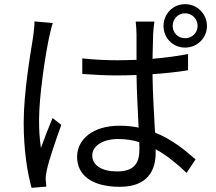

<svg xmlns="http://www.w3.org/2000/svg" viewBox="-20 -861 1040 924"><path d="M146 -758C146 -737 143 -711 140 -687C127 -606 94 -417 94 -271C94 -137 112 -28 132 43L203 37C202 27 201 12 200 3C199 -9 202 -28 205 -41C215 -90 250 -191 275 -260L233 -293C216 -253 193 -194 177 -149C170 -197 168 -236 168 -285C168 -396 197 -592 217 -684C221 -702 228 -734 234 -750ZM651 -143C651 -77 627 -36 543 -36C472 -36 424 -64 424 -113C424 -159 475 -192 549 -192C584 -192 618 -187 650 -177C651 -164 651 -152 651 -143ZM885 -601C833 -591 775 -583 714 -578C715 -624 716 -670 717 -697C718 -717 720 -737 723 -757H633C635 -739 637 -713 637 -696V-573C606 -572 575 -571 544 -571C486 -571 432 -574 376 -580V-505C434 -501 486 -498 542 -498C574 -498 605 -499 637 -500C638 -418 644 -323 647 -247C619 -253 588 -256 555 -256C425 -256 351 -189 351 -106C351 -17 424 38 557 38C691 38 729 -42 729 -124V-143C780 -115 829 -76 878 -29L921 -94C869 -140 806 -191 726 -223C722 -306 715 -405 714 -504C773 -508 831 -514 885 -523ZM871 -677C837 -677 811 -703 811 -736C811 -770 837 -797 871 -797C904 -797 931 -770 931 -736C931 -703 904 -677 871 -677ZM871 -841C812 -841 767 -794 767 -736C767 -678 812 -632 871 -632C929 -632 976 -678 976 -736C976 -794 929 -841 871 -841Z"/></svg>

Font: Noto Sans JP Regular
Style: Regular
Weight: 400
Designer: Ryoko NISHIZUKA (kana & ideographs); Paul D. Hunt (Latin, Greek & Cyrillic); Wenlong ZHANG (bopomofo); Sandoll Communica
Foundry: Adobe Systems Incorporated
Version: Version 1.004;PS 1.004;hotconv 1.0.82;makeotf.lib2.5.63406